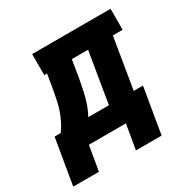

<svg xmlns="http://www.w3.org/2000/svg" viewBox="-186 -671 938 952"><g transform="rotate(-30 283.5 -194.5)"><path d="M-33 141 11 -120H46Q63 -143 76 -169.5Q89 -196 97.5 -222.5Q106 -249 111.5 -276.5Q117 -304 122 -331L135 -410H119V-530H568V-410H512L464 -120H517L473 141H326L350 0H138L114 141ZM322 -120 370 -410H277L261 -312Q256 -288 251.5 -263Q247 -238 240.5 -214Q234 -190 225 -166Q216 -142 204 -120Z"/></g></svg>

Font: Iosevka Curly Slab HvExObl
Style: Regular
Weight: 900
Width: 7
Italic angle: -9°
Monospace: yes
Designer: Belleve Invis
Foundry: Belleve Invis
Version: Version 11.1.0; ttfautohint (v1.8.3)